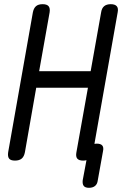

<svg xmlns="http://www.w3.org/2000/svg" viewBox="-20 -757 640 917"><path d="M400 -338H153L99 -30Q95 -9 83.5 0.5Q72 10 51.5 10Q31 10 23.5 0.5Q16 -9 19 -30L137 -698Q141 -718 152 -727.5Q163 -737 183.5 -737Q204 -737 212 -727.5Q220 -718 217 -698L167 -417H413L463 -698Q466 -718 477.5 -727.5Q489 -737 509 -737Q529 -737 537.5 -727.5Q546 -718 542 -698L431 -70Q436 -71 442 -71Q461 -71 468.5 -62Q476 -53 472 -35L447 104Q445 122 434 131Q423 140 405 140Q387 140 380 131Q373 122 375 104L393 8Q386 10 377 10Q357 10 349 0.5Q341 -9 345 -30Z"/></svg>

Font: Maple Mono NL Light
Style: Italic
Weight: 300
Italic angle: -10°
Monospace: yes
Designer: subframe7536
Version: Version 7.000